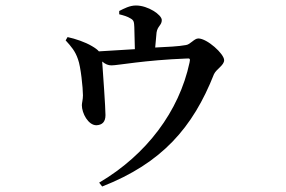

<svg xmlns="http://www.w3.org/2000/svg" viewBox="-20 -608 1040 699"><path d="M331 -152C352 -153 364 -164 364 -189C364 -216 355 -343 352 -384C364 -374 374 -370 386 -370C409 -370 505 -389 660 -395C672 -396 673 -394 670 -380C632 -203 514 -45 341 57L352 71C569 -14 682 -143 759 -338C768 -357 796 -370 796 -389C796 -412 734 -468 702 -468C687 -468 673 -446 657 -444C631 -439 587 -437 545 -435L550 -490C554 -514 569 -516 569 -535C569 -554 519 -588 475 -588C452 -588 432 -577 414 -568V-556C430 -552 444 -548 455 -541C468 -534 468 -527 469 -509L471 -429L340 -421C335 -427 327 -433 315 -440C290 -455 254 -467 226 -473L219 -461C239 -439 254 -422 264 -392C274 -366 282 -287 282 -261C282 -246 278 -233 278 -225C278 -196 301 -152 331 -152Z"/></svg>

Font: GenKiMin2 TW SB
Style: Regular
Weight: 600
Version: Version 2.100;PS 2.1;hotconv 16.6.51;makeotf.lib2.5.65220 DE